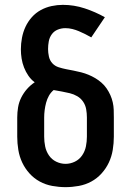

<svg xmlns="http://www.w3.org/2000/svg" viewBox="-20 -763 540 791"><path d="M250 8Q223 8 195.5 3Q168 -2 144 -15Q120 -28 101.5 -48.5Q83 -69 71.5 -93.5Q60 -118 55.5 -145.5Q51 -173 51 -200V-279Q51 -300 54.5 -321Q58 -342 67.5 -361Q77 -380 91 -396Q105 -412 123 -424Q108 -435 97 -451Q86 -467 79 -485Q72 -503 69 -522Q66 -541 66 -560Q66 -583 70.5 -607Q75 -631 85 -652.5Q95 -674 111 -692Q127 -710 148 -721.5Q169 -733 192.5 -738Q216 -743 239 -743Q285 -743 329 -728.5Q373 -714 412 -692L356 -609Q344 -616 331 -622.5Q318 -629 305 -634.5Q292 -640 278 -643.5Q264 -647 249 -647Q233 -647 218 -641Q203 -635 193.5 -622Q184 -609 181 -593Q178 -577 178 -561Q178 -546 181.5 -530Q185 -514 195.5 -502.5Q206 -491 221.5 -486Q237 -481 252.5 -478Q268 -475 283.5 -472Q299 -469 314.5 -465Q330 -461 344.5 -455Q359 -449 372.5 -441Q386 -433 398 -422.5Q410 -412 419 -399Q428 -386 434.5 -371.5Q441 -357 444.5 -341.5Q448 -326 448.5 -310.5Q449 -295 449 -279V-200Q449 -173 444.5 -145.5Q440 -118 428.5 -93.5Q417 -69 398.5 -48.5Q380 -28 356 -15Q332 -2 304.5 3Q277 8 250 8ZM250 -88Q270 -88 288.5 -97Q307 -106 318.5 -123Q330 -140 334 -160Q338 -180 338 -200V-279Q338 -296 335 -313Q332 -330 322.5 -344Q313 -358 298.5 -366.5Q284 -375 267.5 -379Q251 -383 234.5 -386Q218 -389 201 -392Q189 -382 181.5 -368.5Q174 -355 170 -340Q166 -325 164 -309.5Q162 -294 162 -279V-200Q162 -180 166 -160Q170 -140 181.5 -123Q193 -106 211.5 -97Q230 -88 250 -88Z"/></svg>

Font: Iosevka Fixed
Style: Bold
Weight: 700
Monospace: yes
Designer: Belleve Invis
Foundry: Belleve Invis
Version: Version 32.3.0